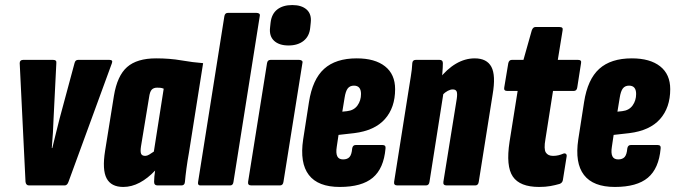

<svg xmlns="http://www.w3.org/2000/svg" viewBox="-20 -734 2673 760"><path d="M95 0Q83 0 81 -14L58 -484Q58 -497 72 -497H190Q205 -497 203 -484L192 -264Q191 -235 189.5 -209Q188 -183 185 -148H187Q195 -180 201.5 -207Q208 -234 216 -265L275 -484Q278 -497 289 -497H413Q428 -497 423 -484L251 -14Q246 0 236 0Z M468 6Q420 6 402 -28Q384 -62 396 -137L431 -355Q444 -434 483 -468.5Q522 -503 598 -503Q652 -503 698 -495Q744 -487 784 -484L728 -130Q722 -97 718 -67Q714 -37 712 -14Q711 0 698 0H604Q590 0 590 -14Q590 -23 591 -35Q592 -47 594 -59Q565 -28 533 -11Q501 6 468 6ZM555 -117Q562 -117 570.5 -122Q579 -127 589 -134L628 -383Q620 -386 614.5 -386.5Q609 -387 602 -387Q588 -387 580.5 -379Q573 -371 570 -348L538 -154Q535 -134 538.5 -125.5Q542 -117 555 -117Z M773 0Q762 0 764 -13L868 -669Q870 -683 882 -683H995Q1002 -683 1006 -680Q1010 -677 1008 -669L904 -13Q902 0 891 0Z M975 0Q960 0 962 -14L1037 -484Q1039 -497 1051 -497H1164Q1170 -497 1174.5 -494Q1179 -491 1177 -484L1102 -14Q1100 0 1088 0ZM1122 -554Q1085 -554 1065 -572.5Q1045 -591 1049 -625L1051 -644Q1055 -679 1077.5 -696.5Q1100 -714 1137 -714Q1174 -714 1194 -696Q1214 -678 1210 -644L1208 -625Q1205 -591 1182 -572.5Q1159 -554 1122 -554Z M1325 6Q1239 6 1202.5 -41.5Q1166 -89 1180 -182L1203 -330Q1217 -420 1263 -461.5Q1309 -503 1392 -503Q1464 -503 1504 -471.5Q1544 -440 1544 -381Q1544 -308 1503.5 -262.5Q1463 -217 1382 -207L1320 -200L1313 -153Q1309 -128 1315 -115.5Q1321 -103 1338 -103Q1355 -103 1363.5 -112.5Q1372 -122 1374 -146Q1376 -160 1388 -160H1494Q1508 -160 1506 -146Q1499 -67 1455.5 -30.5Q1412 6 1325 6ZM1335 -292 1354 -294Q1381 -297 1395 -316.5Q1409 -336 1409 -362Q1409 -395 1381 -395Q1365 -395 1356.5 -384Q1348 -373 1344 -347Z M1748 0Q1733 0 1735 -14L1788 -343Q1791 -364 1787.5 -372Q1784 -380 1772 -380Q1763 -380 1752.5 -374.5Q1742 -369 1731 -358L1716 -419Q1749 -461 1785 -482Q1821 -503 1859 -503Q1907 -503 1925 -469.5Q1943 -436 1930 -360L1875 -14Q1873 0 1861 0ZM1553 0Q1538 0 1540 -14L1596 -368Q1601 -401 1606 -430.5Q1611 -460 1612 -484Q1613 -497 1626 -497H1720Q1733 -497 1733 -484Q1733 -468 1731 -445Q1729 -422 1727 -403L1736 -370L1680 -14Q1678 0 1666 0Z M2114 6Q2038 6 2010 -35Q1982 -76 1997 -173L2029 -374H1988Q1973 -374 1976 -388L1992 -484Q1995 -497 2006 -497H2052L2085 -614Q2090 -627 2099 -627H2195Q2210 -627 2207 -614L2188 -497H2268Q2283 -497 2280 -484L2265 -388Q2263 -374 2251 -374H2169L2139 -183Q2132 -144 2140.5 -130.5Q2149 -117 2169 -117Q2181 -117 2191 -119.5Q2201 -122 2210 -126Q2216 -128 2220 -125Q2224 -122 2223 -115L2208 -21Q2206 -10 2195 -6Q2178 -1 2158.5 2.5Q2139 6 2114 6Z M2414 6Q2328 6 2291.5 -41.5Q2255 -89 2269 -182L2292 -330Q2306 -420 2352 -461.5Q2398 -503 2481 -503Q2553 -503 2593 -471.5Q2633 -440 2633 -381Q2633 -308 2592.5 -262.5Q2552 -217 2471 -207L2409 -200L2402 -153Q2398 -128 2404 -115.5Q2410 -103 2427 -103Q2444 -103 2452.5 -112.5Q2461 -122 2463 -146Q2465 -160 2477 -160H2583Q2597 -160 2595 -146Q2588 -67 2544.5 -30.5Q2501 6 2414 6ZM2424 -292 2443 -294Q2470 -297 2484 -316.5Q2498 -336 2498 -362Q2498 -395 2470 -395Q2454 -395 2445.5 -384Q2437 -373 2433 -347Z"/></svg>

Font: Sofia Sans Extra Condensed Black
Style: Italic
Weight: 900
Italic angle: -9°
Version: Version 4.100